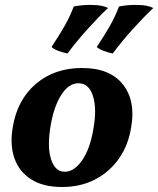

<svg xmlns="http://www.w3.org/2000/svg" viewBox="-20 -739 633 768"><path d="M228 9Q152 9 104 -22Q56 -53 37.5 -106.5Q19 -160 31 -230Q49 -340 123.5 -403.5Q198 -467 308 -467Q419 -467 471 -402Q523 -337 505 -232Q494 -159 456 -105Q418 -51 360 -21Q302 9 228 9ZM239 -52Q277 -52 309 -98.5Q341 -145 354 -226Q368 -306 351.5 -356Q335 -406 294 -406Q255 -406 225.5 -360Q196 -314 183 -239Q168 -153 184 -102.5Q200 -52 239 -52ZM431 -525Q412 -529 394.5 -535.5Q377 -542 367 -551Q397 -596 419 -634.5Q441 -673 456 -713Q496 -721 534 -719Q569 -719 593 -707Q551 -667 508 -619Q465 -571 431 -525ZM250 -525Q231 -529 213.5 -535.5Q196 -542 186 -551Q216 -596 238 -634.5Q260 -673 275 -713Q315 -721 353 -719Q388 -719 412 -707Q370 -667 327 -619Q284 -571 250 -525Z"/></svg>

Font: Vollkorn
Style: Bold Italic
Weight: 700
Italic angle: -11°
Designer: Friedrich Althausen
Foundry: Friedrich Althausen
Version: Version 5.000; ttfautohint (v1.8.3)